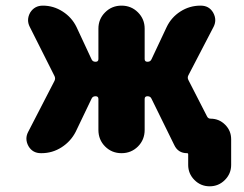

<svg xmlns="http://www.w3.org/2000/svg" viewBox="-20 -567 869 685"><path d="M331.1 -464.8Q331.1 -499 355 -522.9Q378.9 -546.9 413.6 -546.9Q448.2 -546.9 472.2 -522.9Q496.1 -499 496.1 -464.8V-356.4Q496.1 -346.7 505.9 -346.7H506.8Q516.6 -346.7 520.5 -355.5L574.2 -469.7Q590.8 -504.9 623.5 -525.9Q656.2 -546.9 695.3 -546.9H696.3Q725.6 -546.9 740.2 -522.5Q748 -508.8 748 -495.1Q748 -483.4 742.2 -471.7L652.3 -298.8Q647.5 -290 652.3 -281.2L718.8 -151.4Q722.7 -143.6 731.4 -143.6Q761.7 -143.6 783.2 -122.1Q804.7 -100.6 804.7 -70.3V21.5Q804.7 52.7 782.2 75.2Q759.8 97.7 728 97.7Q696.3 97.7 673.8 75.2Q651.4 52.7 651.4 21.5V-16.6Q651.4 -20.5 647.5 -20.5Q615.2 -20.5 601.6 -49.8L520.5 -214.8Q516.6 -223.6 506.8 -223.6H505.9Q496.1 -223.6 496.1 -213.9V-103.5Q496.1 -68.4 472.2 -44.4Q448.2 -20.5 413.6 -20.5Q378.9 -20.5 355 -44.4Q331.1 -68.4 331.1 -103.5V-213.9Q331.1 -223.6 321.3 -223.6H320.3Q310.5 -223.6 306.6 -214.8L250 -96.7Q232.4 -62.5 199.7 -41.5Q167 -20.5 127.9 -20.5H126Q96.7 -20.5 82 -44.9Q74.2 -58.6 74.2 -72.3Q74.2 -84 80.1 -95.7L173.8 -277.3Q178.7 -286.1 174.8 -294.9L85.9 -471.7Q80.1 -483.4 80.1 -495.1Q80.1 -508.8 87.9 -522.5Q103.5 -546.9 132.8 -546.9Q170.9 -546.9 203.6 -525.9Q236.3 -504.9 252.9 -470.7L306.6 -355.5Q310.5 -346.7 320.3 -346.7H321.3Q331.1 -346.7 331.1 -356.4Z"/></svg>

Font: Gen Jyuu GothicX Heavy
Style: Bold
Weight: 900
Designer: [Source Han Sans]
Ryoko NISHIZUKA  (kana & ideographs); Paul D. Hunt (Latin, Greek & Cyrillic); Wenlong ZHANG  (bopomofo
Version: Version 1.002.20150607